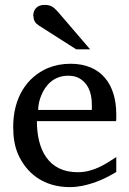

<svg xmlns="http://www.w3.org/2000/svg" viewBox="-20 -755 530 786"><path d="M131 -259H455C456 -263 456 -268 456 -273V-287C456 -411 393 -494 269 -494C235 -494 204 -488 175 -476C90 -439 34 -356 34 -235C34 -193 40 -157 53 -126C87 -47 157 11 266 11C283 11 300 9 316 6C370 -5 415 -26 456 -51V-112C414 -85 365 -50 298 -50C178 -50 131 -142 131 -260ZM356 -327V-305H136C137 -326 141 -345 148 -362C165 -406 200 -445 259 -445C276 -445 290 -442 302 -436C337 -418 356 -380 356 -327ZM117 -689C117 -669 127 -658 140 -650L292 -553H349L216 -708C201 -723 192 -735 162 -735C134 -735 116 -718 116 -690Z"/></svg>

Font: Veleka
Style: Regular
Weight: 400
Designer: Stefan Peev, Context Ltd, 2016; SIL International, 1997-2014.
Foundry: Stefan Peev, Context Ltd, 2016
Version: Version 1.000